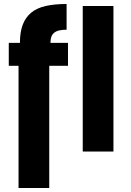

<svg xmlns="http://www.w3.org/2000/svg" viewBox="-20 -760 658 963"><path d="M227 183V-430H321V-545H233Q233 -563 237.5 -575.5Q242 -588 252 -596Q262 -604 277.5 -607.5Q293 -611 314 -611V-740Q254 -740 209.5 -730Q165 -720 136.5 -696.5Q108 -673 94 -636Q80 -599 80 -545H24V-430H73V183ZM395 -730V0H549V-730Z"/></svg>

Font: Secuela Black
Style: Regular
Weight: 900
Designer: Fernando Haro
Foundry: deFharo
Version: Version 1.704